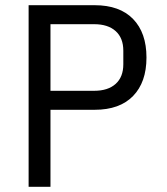

<svg xmlns="http://www.w3.org/2000/svg" viewBox="-20 -718 640 738"><path d="M90 0V-698H344Q440 -698 491.5 -645Q543 -592 543 -497Q543 -402 491.5 -349Q440 -296 344 -296H174V0ZM174 -369H342Q395 -369 424.5 -395.5Q454 -422 454 -471V-523Q454 -572 424.5 -598.5Q395 -625 342 -625H174Z"/></svg>

Font: iA Writer Quattro V
Style: Regular
Weight: 400
Designer: Mike Abbink, Paul van der Laan, Pieter van Rosmalen, Oliver Reichenstein
Foundry: Information Architects Inc.
Version: Version 2.000